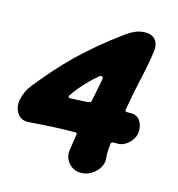

<svg xmlns="http://www.w3.org/2000/svg" viewBox="-134 -700 810 876"><g transform="rotate(15 271.0 -261.5)"><path d="M326 86Q302 86 283.5 73.5Q265 61 256 40.5Q247 20 251 -3L262 -76Q265 -86 254 -86Q222 -86 167.5 -84Q113 -82 39 -76Q1 -73 -17 -100Q-35 -127 -29 -164Q-25 -184 -16.5 -202.5Q-8 -221 6 -239Q44 -286 80.5 -327.5Q117 -369 158 -409Q199 -449 248.5 -490.5Q298 -532 361 -578Q381 -592 401.5 -600.5Q422 -609 447 -609Q480 -609 495.5 -587.5Q511 -566 505 -530Q497 -476 487 -431Q477 -386 468 -342.5Q459 -299 450 -246Q449 -236 457 -236H478Q508 -236 522.5 -211.5Q537 -187 533 -156Q529 -136 517 -120.5Q505 -105 488.5 -95.5Q472 -86 454 -86H432Q425 -86 423 -76Q421 -60 420 -43.5Q419 -27 421 -11Q424 14 411 36Q398 58 375.5 72Q353 86 326 86ZM196 -230Q216 -231 234 -232Q252 -233 273 -234Q279 -235 284 -237Q289 -239 290 -245Q295 -272 300.5 -297Q306 -322 311 -350Q312 -360 307.5 -363.5Q303 -367 295 -362Q274 -345 253.5 -324.5Q233 -304 215.5 -283Q198 -262 185 -242Q181 -236 183.5 -233Q186 -230 196 -230Z"/></g></svg>

Font: Winky Sans
Style: Bold Italic
Weight: 700
Italic angle: -8.97852°
Designer: Simon Atzbach
Foundry: typofactur
Version: Version 1.205